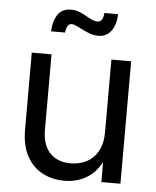

<svg xmlns="http://www.w3.org/2000/svg" viewBox="-53 -774 671 827"><g transform="rotate(5 283.0 -360.5)"><path d="M255.9 8.3Q202.6 8.3 160.2 -14.4Q117.7 -37.1 93 -82.8Q68.4 -128.4 68.4 -197.3V-529.3H153.8V-203.6Q153.8 -138.2 186.3 -103.5Q218.8 -68.8 276.4 -68.8Q314.5 -68.8 345.5 -85Q376.5 -101.1 394.5 -133.8Q412.6 -166.5 412.6 -215.8V-529.3H498V0H415.5V-128.4H433.6Q408.2 -55.7 362.3 -23.7Q316.4 8.3 255.9 8.3ZM347.2 -626.5Q329.6 -626.5 312.5 -632.3Q295.4 -638.2 279.8 -646.2Q264.2 -654.3 251.2 -660.4Q238.3 -666.5 229 -666.5Q216.8 -666.5 210.7 -654.3Q204.6 -642.1 203.6 -627.9H143.1Q144.5 -671.4 163.3 -700Q182.1 -728.5 220.7 -728.5Q239.7 -728.5 255.9 -722.4Q272 -716.3 286.1 -708Q300.3 -699.7 313.2 -693.6Q326.2 -687.5 338.4 -687.5Q350.6 -687.5 356.9 -696.8Q363.3 -706.1 365.2 -726.6H424.3Q422.9 -681.2 402.8 -653.8Q382.8 -626.5 347.2 -626.5Z"/></g></svg>

Font: Inter 24pt
Style: Regular
Weight: 400
Designer: Rasmus Andersson
Foundry: rsms
Version: Version 4.001;git-66647c0bb